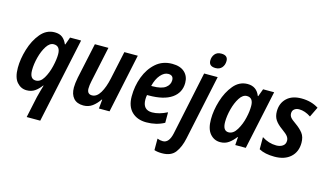

<svg xmlns="http://www.w3.org/2000/svg" viewBox="-107 -1113 2921 1711"><g transform="rotate(15 1353.5 -257.5)"><path d="M346 240 513 -544H411L386 -474H382Q366 -512 339.5 -533Q313 -554 268 -554Q192 -554 139 -490.5Q86 -427 58.5 -336Q31 -245 31 -164Q31 -74 68 -32Q105 10 157 10Q201 10 232.5 -11.5Q264 -33 290 -69H294Q290 -57 279.5 -19Q269 19 263 43L221 240ZM159 -176Q159 -232 175.5 -295.5Q192 -359 221 -404Q250 -449 287 -449Q347 -449 347 -372Q347 -325 331.5 -259.5Q316 -194 286.5 -144.5Q257 -95 214 -95Q159 -95 159 -176Z M827 -84H831L823 0H921L1036 -544H912L857 -287Q839 -202 807.5 -149.5Q776 -97 732 -97Q687 -97 687 -149Q687 -178 696 -219L765 -544H640L570 -217Q559 -160 559 -124Q559 -61 590 -25.5Q621 10 681 10Q728 10 763.5 -16Q799 -42 827 -84Z M1427 -30V-127Q1352 -89 1289 -89Q1202 -89 1202 -186Q1202 -207 1206 -227H1221Q1361 -227 1434 -278Q1507 -329 1507 -419Q1507 -480 1467 -517Q1427 -554 1353 -554Q1264 -554 1202.5 -500Q1141 -446 1109 -361Q1077 -276 1077 -181Q1077 -88 1127.5 -39Q1178 10 1262 10Q1354 10 1427 -30ZM1341 -458Q1389 -458 1389 -412Q1389 -370 1352 -342.5Q1315 -315 1233 -315H1221Q1237 -381 1270.5 -419.5Q1304 -458 1341 -458Z M1812 -703Q1812 -755 1751 -755Q1712 -755 1691.5 -730Q1671 -705 1671 -670Q1671 -617 1733 -617Q1770 -617 1791 -641.5Q1812 -666 1812 -703ZM1646 55 1773 -544H1648L1525 41Q1505 134 1448 134Q1421 134 1397 124V230Q1425 240 1468 240Q1552 240 1590.5 188.5Q1629 137 1646 55Z M1940 -176Q1940 -231 1956.5 -294.5Q1973 -358 2002 -403.5Q2031 -449 2069 -449Q2128 -449 2128 -372Q2128 -348 2125 -322Q2122 -296 2114 -262Q2100 -200 2068.5 -147Q2037 -94 1993 -94Q1940 -94 1940 -176ZM2082 -74H2086L2081 0H2178L2294 -544H2192L2166 -474H2162Q2131 -554 2048 -554Q1972 -554 1919.5 -491Q1867 -428 1839.5 -338Q1812 -248 1812 -166Q1812 -77 1849.5 -33.5Q1887 10 1943 10Q1988 10 2021 -13.5Q2054 -37 2082 -74Z M2646 -171Q2646 -226 2620.5 -259Q2595 -292 2551 -323Q2513 -349 2500.5 -365Q2488 -381 2488 -402Q2488 -427 2505.5 -441Q2523 -455 2549 -455Q2603 -455 2658 -418L2703 -511Q2635 -554 2545 -554Q2458 -554 2409.5 -507.5Q2361 -461 2361 -386Q2361 -340 2382 -308Q2403 -276 2448 -244Q2490 -214 2503.5 -195.5Q2517 -177 2517 -156Q2517 -124 2493 -107.5Q2469 -91 2434 -91Q2364 -91 2301 -132V-20Q2356 10 2444 10Q2538 10 2592 -39Q2646 -88 2646 -171Z"/></g></svg>

Font: Noto Sans UI SemiCondensed
Style: Bold Italic
Weight: 700
Width: 4
Designer: Monotype Design Team
Foundry: Monotype Imaging Inc.
Version: 1.001